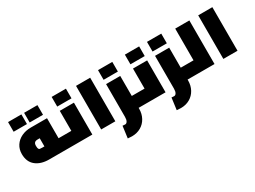

<svg xmlns="http://www.w3.org/2000/svg" viewBox="-55 -1532 3499 2632"><g transform="rotate(-30 1694.5 -216.5)"><path d="M706 -94Q706 -50 701 -25Q696 0 686 0H328Q198 0 119 -64Q40 -128 40 -252Q40 -327 77.5 -384.5Q115 -442 180.5 -473.5Q246 -505 328 -505H585V-188H686Q696 -188 701 -163Q706 -138 706 -94ZM361 -188V-317H328Q295 -317 279.5 -301.5Q264 -286 264 -252Q264 -220 270.5 -206.5Q277 -193 288.5 -190.5Q300 -188 328 -188ZM96 -726H307V-573H96ZM350 -726H561V-573H350Z M1011 -505V0H686Q676 0 671 -25Q666 -50 666 -94Q666 -138 671 -163Q676 -188 686 -188H787V-505ZM786 -726H1012V-573H786Z M1151 -690H1375V0H1151Z M1865 -94Q1865 -50 1860 -25Q1855 0 1845 0H1744V13Q1744 94 1709 158Q1674 222 1612 257.5Q1550 293 1471 293Q1440 293 1405 289L1430 102Q1462 105 1471 105Q1492 105 1506 81.5Q1520 58 1520 13V-505H1744V-188H1845Q1855 -188 1860 -163Q1865 -138 1865 -94ZM1520 -726H1746V-573H1520Z M2170 -505V0H1845Q1835 0 1830 -25Q1825 -50 1825 -94Q1825 -138 1830 -163Q1835 -188 1845 -188H1946V-505ZM1945 -726H2171V-573H1945Z M2640 -94Q2640 -50 2635 -25Q2630 0 2620 0H2519V13Q2519 94 2484 158Q2449 222 2387 257.5Q2325 293 2246 293Q2215 293 2180 289L2205 102Q2237 105 2246 105Q2267 105 2281 81.5Q2295 58 2295 13V-505H2519V-188H2620Q2630 -188 2635 -163Q2640 -138 2640 -94ZM2295 -726H2521V-573H2295Z M2945 -690V0H2620Q2610 0 2605 -25Q2600 -50 2600 -94Q2600 -138 2605 -163Q2610 -188 2620 -188H2721V-690Z M3085 -690H3309V0H3085Z"/></g></svg>

Font: Cairo Black
Style: Regular
Weight: 900
Designer: Mohamed Gaber, Accademia di Belle Arti di Urbino and others
Foundry: Kief Type Foundry, Accademia di Belle Arti di Urbino and others
Version: Version 3.011